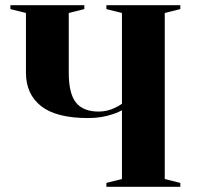

<svg xmlns="http://www.w3.org/2000/svg" viewBox="-20 -720 765 740"><path d="M390 -15 450 -30V-295Q432 -285 415 -280Q372 -265 320 -265Q197 -265 138.5 -311Q80 -357 80 -440V-670L20 -685V-700H305V-685L245 -670V-440Q245 -359 273 -324.5Q301 -290 360 -290Q394 -290 424 -305Q439 -312 450 -320V-670L390 -685V-700H675V-685L615 -670V-30L675 -15V0H390Z"/></svg>

Font: Yeseva One
Style: Regular
Weight: 400
Designer: Jovanny Lemonad
Foundry: Jovanny Lemonad
Version: Version 2.000